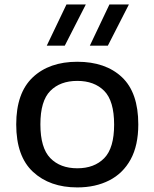

<svg xmlns="http://www.w3.org/2000/svg" viewBox="-20 -828 690 858"><path d="M325.5 9.5Q202.5 9.5 127.5 -60Q52.5 -129.5 52.5 -272Q52.5 -412.5 126.2 -482.2Q200 -552 325.5 -552Q451.5 -552 524.8 -483.2Q598 -414.5 598 -272Q598 -178 563.8 -115.5Q529.5 -53 468 -21.8Q406.5 9.5 325.5 9.5ZM325.5 -76Q401.5 -76 445.8 -121.2Q490 -166.5 490 -271Q490 -377 445.8 -421.8Q401.5 -466.5 325.5 -466.5Q249 -466.5 204.8 -421.8Q160.5 -377 160.5 -272.5Q160.5 -167 204.8 -121.5Q249 -76 325.5 -76ZM381.5 -624 469 -808H556L462 -624ZM189 -624 277 -808H363.5L269.5 -624Z"/></svg>

Font: Encode Sans Expanded Medium
Style: Regular
Weight: 500
Width: 7
Designer: Multiple Designers
Foundry: Impallari Type
Version: Version 3.000; ttfautohint (v1.8.3) -l 8 -r 50 -G 200 -x 14 